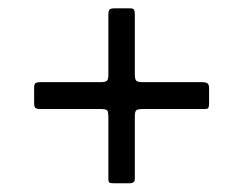

<svg xmlns="http://www.w3.org/2000/svg" viewBox="-20 -604 570 450"><path d="M314 -411.5H452.5Q461.5 -411.5 465.8 -409Q470 -406.5 470 -397.5V-362Q470 -354.5 468.5 -351.5Q467 -348.5 460 -348.5H316Q303.5 -348.5 299.8 -345.8Q296 -343 296 -331V-184.5Q296 -174.5 283.5 -174.5H246.5Q239 -174.5 236.5 -176Q234 -177.5 234 -185.5V-327.5Q234 -341 231.5 -344.8Q229 -348.5 216 -348.5H74.5Q65.5 -348.5 62.8 -351.2Q60 -354 60 -363V-398.5Q60 -407 63.5 -409.2Q67 -411.5 75 -411.5H217Q227 -411.5 230.5 -414.8Q234 -418 234 -428.5V-569Q234 -578 236.5 -581.2Q239 -584.5 249 -584.5H284.5Q292.5 -584.5 294.2 -581Q296 -577.5 296 -569.5V-430Q296 -418.5 299.2 -415Q302.5 -411.5 314 -411.5Z"/></svg>

Font: Besley* Medium
Style: Regular
Weight: 500
Designer: Owen Earl
Foundry: indestructible type*
Version: Version 3.000; ttfautohint (v1.8.3)